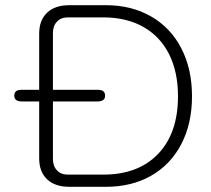

<svg xmlns="http://www.w3.org/2000/svg" viewBox="-20 -720 815 740"><path d="M131 -110V-329H65Q35 -329 35 -351Q35 -363 42 -368.5Q49 -374 65 -374H131V-590Q131 -642 161.5 -671Q192 -700 247 -700H388Q487 -700 562.5 -656.5Q638 -613 679 -533.5Q720 -454 720 -349Q720 -244 679 -165Q638 -86 563 -43Q488 0 388 0H247Q192 0 161.5 -29Q131 -58 131 -110ZM378 -47Q513 -47 589.5 -127Q666 -207 666 -349Q666 -443 631.5 -511.5Q597 -580 532 -616.5Q467 -653 378 -653H241Q215 -653 199.5 -636.5Q184 -620 184 -593V-374H355Q371 -374 378 -368.5Q385 -363 385 -351Q385 -329 355 -329H184V-107Q184 -80 199.5 -63.5Q215 -47 241 -47Z"/></svg>

Font: Kodchasan ExtraLight
Style: Regular
Weight: 275
Version: Version 1.000; ttfautohint (v1.6)